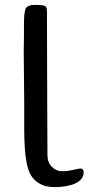

<svg xmlns="http://www.w3.org/2000/svg" viewBox="-20 -758 363 785"><path d="M79 -339 77 -543Q77 -563 77.5 -581.5Q78 -600 78 -614V-661Q78 -706 84.5 -722Q91 -738 123.5 -738Q156 -738 164 -733.5Q172 -729 172 -713L173 -344L174 -124Q174 -94 192 -76Q210 -58 233 -58Q256 -58 279.5 -63.5Q303 -69 309 -69Q322 -69 322 -53Q322 -19 275 -3Q242 7 204.5 7Q167 7 144 -6Q121 -19 108.5 -38Q96 -57 89 -92Q79 -141 79 -234Z"/></svg>

Font: Cagliostro
Style: Regular
Weight: 400
Designer: Matthew Desmond
Foundry: Matthew Desmond
Version: Version